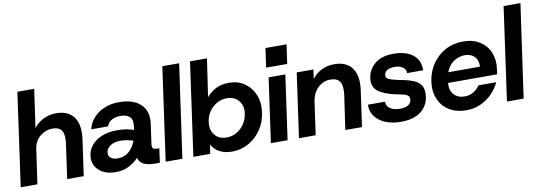

<svg xmlns="http://www.w3.org/2000/svg" viewBox="-56 -1085 4111 1461"><g transform="rotate(-10 1999.0 -354.0)"><path d="M369 0 407 -270Q416 -334 396.5 -366Q377 -398 325 -398Q272 -398 229 -363Q186 -328 177 -266L139 0H10L111 -720H241L199 -424Q228 -463 273 -485.5Q318 -508 372 -508Q466 -508 509 -448Q552 -388 536 -276L497 0Z M745 12Q663 12 618 -27.5Q573 -67 573 -124Q573 -173 601 -213Q629 -253 681.5 -276.5Q734 -300 807 -300Q853 -300 884.5 -293.5Q916 -287 935 -280L939 -308Q946 -359 921 -381Q896 -403 851 -403Q814 -403 785.5 -388.5Q757 -374 745 -341H615Q628 -394 663.5 -431.5Q699 -469 749 -488.5Q799 -508 856 -508Q969 -508 1025.5 -453.5Q1082 -399 1068 -302L1047 -154Q1043 -125 1052.5 -117Q1062 -109 1093 -109H1100L1085 0H1050Q998 0 964.5 -14Q931 -28 920 -67Q890 -33 845.5 -10.5Q801 12 745 12ZM706 -139Q706 -115 725.5 -101.5Q745 -88 777 -88Q827 -88 863 -119Q899 -150 916 -200Q896 -207 871 -212Q846 -217 819 -217Q765 -217 735.5 -193.5Q706 -170 706 -139Z M1130 0 1231 -720H1361L1259 0Z M1643 12Q1585 12 1545 -10Q1505 -32 1485 -70L1474 0H1344L1445 -720H1576L1533 -428Q1561 -461 1603 -484.5Q1645 -508 1707 -508Q1777 -508 1828 -472.5Q1879 -437 1903.5 -376.5Q1928 -316 1917 -241Q1907 -168 1868 -111Q1829 -54 1770.5 -21Q1712 12 1643 12ZM1620 -101Q1662 -101 1697 -121Q1732 -141 1755.5 -175.5Q1779 -210 1786 -253Q1796 -314 1763.5 -354.5Q1731 -395 1671 -395Q1630 -395 1594.5 -375Q1559 -355 1535 -320.5Q1511 -286 1505 -241Q1497 -180 1528.5 -140.5Q1560 -101 1620 -101Z M2007 -572 2028 -720H2191L2170 -572ZM1943 0 2013 -496H2142L2072 0Z M2518 0 2557 -270Q2565 -334 2545 -366Q2525 -398 2471 -398Q2419 -398 2378.5 -361.5Q2338 -325 2326 -261L2289 0H2160L2230 -496H2359L2349 -424Q2378 -463 2422 -485.5Q2466 -508 2521 -508Q2615 -508 2658.5 -448Q2702 -388 2686 -276L2647 0Z M2946 12Q2879 12 2827.5 -9.5Q2776 -31 2747.5 -69.5Q2719 -108 2721 -160H2853Q2854 -121 2885 -104Q2916 -87 2954 -87Q2999 -87 3020 -101Q3041 -115 3045 -137Q3048 -159 3038.5 -170Q3029 -181 3013 -185.5Q2997 -190 2982 -193Q2965 -196 2942 -201.5Q2919 -207 2906 -210Q2865 -222 2832.5 -239Q2800 -256 2783.5 -284.5Q2767 -313 2774 -359Q2784 -422 2835 -465Q2886 -508 2979 -508Q3075 -508 3129 -465Q3183 -422 3180 -345H3056Q3057 -375 3032 -391.5Q3007 -408 2976 -408Q2934 -408 2913.5 -395.5Q2893 -383 2890 -361Q2887 -340 2902 -330.5Q2917 -321 2945 -314Q2961 -310 2988 -304Q3015 -298 3028 -296Q3067 -288 3101 -273.5Q3135 -259 3154 -229Q3173 -199 3166 -146Q3158 -76 3102.5 -32Q3047 12 2946 12Z M3454 12Q3377 12 3322 -21.5Q3267 -55 3241.5 -114.5Q3216 -174 3227 -251Q3238 -326 3278 -384Q3318 -442 3379 -475Q3440 -508 3517 -508Q3592 -508 3644.5 -475Q3697 -442 3721 -385Q3745 -328 3735 -258Q3734 -250 3732.5 -239Q3731 -228 3729 -217H3350Q3345 -159 3375.5 -126.5Q3406 -94 3458 -94Q3497 -94 3527 -112.5Q3557 -131 3575 -159H3712Q3691 -112 3652.5 -73Q3614 -34 3563 -11Q3512 12 3454 12ZM3512 -403Q3465 -403 3425 -376Q3385 -349 3366 -297H3611Q3614 -346 3586.5 -374.5Q3559 -403 3512 -403Z M3767 0 3868 -720H3998L3896 0Z"/></g></svg>

Font: Host Grotesk
Style: Bold Italic
Weight: 700
Italic angle: -8°
Designer: Doğukan Karapınar
Foundry: Element Type
Version: Version 1.003; ttfautohint (v1.8.4.7-5d5b)